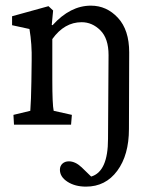

<svg xmlns="http://www.w3.org/2000/svg" viewBox="-20 -448 562 690"><path d="M444.3 -259.8 443.4 15.6Q443.4 108.9 401.4 165.8Q359.4 222.7 289.1 222.7Q249.5 222.7 222.4 205.1Q195.3 187.5 195.3 162.1Q195.3 148.4 204.3 140.1Q213.4 131.8 227.5 131.8Q250.5 131.8 273.4 153.3L307.6 186.5Q368.2 168.9 368.2 50.8L370.1 -250Q370.1 -309.6 340.8 -338.9Q311.5 -368.2 273.4 -368.2Q211.4 -368.2 168 -307.6V-161.1Q168 -72.8 172.9 -49.8L238.3 -35.2L235.4 0H30.3L28.3 -35.2L88.9 -49.8Q91.8 -87.9 92.8 -154.3L93.8 -229.5Q95.2 -288.6 85.9 -343.8L23.4 -357.4V-389.6L154.3 -425.8L170.9 -410.2L166 -358.4L168.9 -357.4Q232.4 -427.7 306.6 -427.7Q363.3 -427.7 403.8 -384Q444.3 -340.3 444.3 -259.8Z"/></svg>

Font: Crimson Pro
Style: Regular
Weight: 400
Designer: Jacques Le Bailly
Foundry: Baron von Fonthausen
Version: Version 1.003